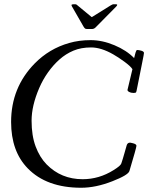

<svg xmlns="http://www.w3.org/2000/svg" viewBox="-20 -862 726 899"><path d="M317.9 -830.1Q314.9 -834.5 314.9 -838.3Q314.9 -842 324 -842H334Q337.9 -842 345 -835L408 -783Q409.9 -781 411.9 -783L496.8 -835.9Q507.1 -842 510 -842H522.9Q528.8 -842 528.8 -839Q528.8 -835.9 522.9 -830.1Q431.9 -738 427.5 -733.6Q420.2 -726.1 409.9 -726.1H389.9Q381.8 -726.1 378.7 -728.1Q375.5 -730.2 370.8 -738ZM576.9 -440.9 600.1 -538.1Q591.8 -551.5 562.9 -572.8Q533.9 -594 510.3 -607.4Q453.6 -639.9 406.6 -639.9Q359.6 -639.9 323.7 -624.8Q287.8 -609.6 258.7 -583.7Q229.5 -557.9 204.8 -523.2Q180.2 -488.5 163.6 -449.7Q127.9 -366.9 127.9 -296.8Q127.9 -226.6 146.9 -176Q165.8 -125.5 198.2 -92.3Q266.4 -22.9 366.9 -22.9Q444.1 -22.9 511.7 -65.4Q544.9 -85.9 548.1 -96.9Q554.7 -116 563.5 -147.5Q572.3 -179 573 -180.9Q578.1 -199.2 600.1 -191.9Q618.9 -187.7 618.9 -179.4Q618.9 -171.1 585.9 -61Q580.1 -42.2 506.3 -13.4Q428.5 17.1 360.1 17.1Q198.2 17.1 109.9 -73.7Q32 -153.6 32 -291Q32 -451.9 142.1 -564.5Q210.2 -634 303.5 -660.6Q349.9 -674.1 404.4 -674.1Q459 -674.1 515.7 -650.3Q572.5 -626.5 607.9 -590.1Q608.6 -592.3 610 -597.8Q611.3 -603.3 612.5 -607.9Q613.8 -612.5 615.2 -617.4Q618.4 -627.9 622.1 -627.9Q631.1 -627.9 642.6 -624.3Q654.1 -620.6 654.1 -614Q654.1 -609.6 646 -569.8L633.5 -507.1Q628.9 -483.9 624.4 -461.7Q619.9 -439.5 619.1 -435.5Q618.4 -431.6 617.1 -429.9Q615.7 -428.2 613.5 -427.7Q610.4 -426.8 606 -426.8L603 -427Q593.3 -427 585.1 -431.3Q576.9 -435.5 576.9 -440.9Z"/></svg>

Font: Fanwood Text
Style: Italic
Weight: 400
Italic angle: -9°
Version: Version 1.101